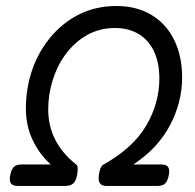

<svg xmlns="http://www.w3.org/2000/svg" viewBox="-20 -610 640 630"><path d="M577.6 -355.5Q577.6 -274.4 537.6 -198.7Q497.6 -123 417.5 -70.3H509.3Q522.5 -70.3 528.8 -64.9Q535.2 -59.6 535.2 -47.9Q535.2 -42.5 533.7 -35.2Q530.3 -16.1 522 -8.1Q513.7 0 497.1 0H328.6Q303.7 0 303.7 -25.4Q303.7 -33.2 304.7 -38.1Q308.6 -63.5 318.4 -69.3Q416.5 -124 459.7 -197.8Q502.9 -271.5 502.9 -352.5Q502.9 -403.8 485.4 -441.2Q467.8 -478.5 435.1 -498.3Q402.3 -518.1 356.9 -518.1Q305.7 -518.1 264.2 -494.1Q222.7 -470.2 192.9 -428.7Q166 -391.1 152.1 -344.5Q138.2 -297.9 138.2 -251Q138.2 -142.6 230.5 -69.8Q234.9 -66.9 234.9 -54.7Q234.9 -46.9 233.4 -38.1Q230 -17.6 221.2 -8.8Q212.4 0 195.8 0H38.1Q24.9 0 18.6 -5.4Q12.2 -10.7 12.2 -22.5Q12.2 -27.8 13.7 -35.2Q17.1 -54.2 25.4 -62.3Q33.7 -70.3 50.3 -70.3H146.5Q108.4 -105 86.7 -151.4Q64.9 -197.8 64.9 -253.4Q64.9 -312 81.3 -367.2Q97.7 -422.4 131.3 -469.2Q171.9 -525.9 230.5 -558.1Q289.1 -590.3 362.3 -590.3Q427.7 -590.3 476.6 -561.3Q525.4 -532.2 551.5 -479Q577.6 -425.8 577.6 -355.5Z"/></svg>

Font: Courier Prime Sans
Style: Italic
Weight: 400
Italic angle: -10°
Designer: Alan Dague-Greene
Foundry: Quote-Unquote Apps
Version: Version 3.020